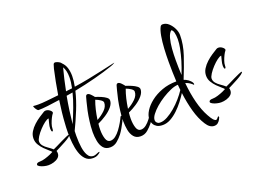

<svg xmlns="http://www.w3.org/2000/svg" viewBox="-119 -1025 1903 1408"><g transform="rotate(-20 833.0 -321.5)"><path d="M100 -48Q85 -48 66.5 -52.5Q48 -57 34.5 -64.5Q21 -72 21 -79Q21 -95 51 -95Q68 -95 91 -102Q114 -109 133.5 -117.5Q153 -126 159 -130Q155 -136 140 -148.5Q125 -161 107 -179Q89 -197 75.5 -219.5Q62 -242 62 -269Q62 -297 77 -321.5Q92 -346 114.5 -366.5Q137 -387 160.5 -402.5Q184 -418 201 -428Q208 -432 216 -432Q232 -432 246.5 -421Q261 -410 261 -400Q261 -399 259 -395Q251 -386 241.5 -367Q232 -348 225 -327.5Q218 -307 218 -290Q218 -271 210 -271Q206 -271 204 -279Q202 -287 202 -294Q202 -314 208.5 -337Q215 -360 217 -370Q205 -370 184.5 -354.5Q164 -339 143 -316.5Q122 -294 107.5 -271.5Q93 -249 93 -235Q93 -216 106 -200.5Q119 -185 138.5 -172Q158 -159 175 -144Q185 -148 206 -158.5Q227 -169 250.5 -180.5Q274 -192 292.5 -200Q311 -208 317 -208Q319 -208 319 -207Q319 -200 304 -189Q289 -178 267 -166Q245 -154 223.5 -143Q202 -132 190 -126Q193 -117 193 -108Q193 -87 178.5 -74Q164 -61 142.5 -54.5Q121 -48 100 -48Z M424 15Q389 15 367 -7.5Q345 -30 333.5 -66Q322 -102 318 -143.5Q314 -185 314 -222Q314 -244 315 -262.5Q316 -281 317 -294Q319 -332 324 -377.5Q329 -423 336 -471Q284 -463 240.5 -458Q197 -453 168 -453Q164 -453 156 -463Q148 -473 143.5 -484Q139 -495 143 -494Q153 -493 162 -492.5Q171 -492 181 -492Q211 -492 247.5 -496Q284 -500 341 -506Q349 -556 358.5 -605Q368 -654 378 -698Q383 -718 387.5 -730Q392 -742 405 -740Q417 -738 430 -731Q443 -724 448 -715Q468 -696 477 -667.5Q486 -639 486 -604Q486 -567 477 -523Q532 -531 590.5 -542.5Q649 -554 704.5 -566.5Q760 -579 805 -589Q812 -591 807 -587.5Q802 -584 793 -580Q784 -576 778 -574Q715 -552 634 -531Q553 -510 471 -494Q455 -427 426 -355.5Q397 -284 365 -218Q365 -208 364.5 -198.5Q364 -189 364 -179Q364 -130 369.5 -91.5Q375 -53 388 -29Q397 -12 408.5 -5.5Q420 1 431 1Q442 1 452 -3Q462 -7 467 -9Q478 -14 482 -13Q486 -12 481 -7Q478 -3 463 6Q448 15 424 15ZM405 -513 419 -515 454 -519Q459 -542 461.5 -563Q464 -584 464 -603Q464 -655 445 -686Q434 -646 424 -602Q414 -558 405 -513ZM368 -270Q392 -325 413 -381Q434 -437 447 -489Q434 -487 422 -485Q410 -483 398 -481Q388 -427 380.5 -373.5Q373 -320 368 -270Z M570 -16Q536 -16 517.5 -38Q499 -60 492.5 -94.5Q486 -129 486 -164Q486 -188 488 -209.5Q490 -231 492 -247Q497 -288 505 -326Q513 -364 520.5 -391Q528 -418 530 -426Q534 -440 545 -440Q556 -440 570 -425.5Q584 -411 590 -402Q613 -395 635 -385.5Q657 -376 671.5 -365Q686 -354 686 -341Q686 -316 665 -291Q644 -266 612 -245Q580 -224 547 -209Q544 -185 544 -161Q544 -121 554 -91Q564 -61 588 -61Q609 -61 628.5 -76Q648 -91 665 -114Q682 -137 695.5 -160.5Q709 -184 716 -200Q718 -206 725 -206Q729 -206 729 -197.5Q729 -189 717 -163Q705 -139 692.5 -117.5Q680 -96 668 -80Q651 -58 626.5 -37Q602 -16 570 -16ZM550 -237Q585 -256 612.5 -282.5Q640 -309 640 -340Q640 -351 623.5 -362.5Q607 -374 585 -382Q573 -350 564.5 -314Q556 -278 550 -237Z M808 -16Q774 -16 755.5 -38Q737 -60 730.5 -94.5Q724 -129 724 -164Q724 -188 726 -209.5Q728 -231 730 -247Q735 -288 743 -326Q751 -364 758.5 -391Q766 -418 768 -426Q772 -440 783 -440Q794 -440 808 -425.5Q822 -411 828 -402Q851 -395 873 -385.5Q895 -376 909.5 -365Q924 -354 924 -341Q924 -316 903 -291Q882 -266 850 -245Q818 -224 785 -209Q782 -185 782 -161Q782 -121 792 -91Q802 -61 826 -61Q847 -61 866.5 -76Q886 -91 903 -114Q920 -137 933.5 -160.5Q947 -184 954 -200Q956 -206 963 -206Q967 -206 967 -197.5Q967 -189 955 -163Q943 -139 930.5 -117.5Q918 -96 906 -80Q889 -58 864.5 -37Q840 -16 808 -16ZM788 -237Q823 -256 850.5 -282.5Q878 -309 878 -340Q878 -351 861.5 -362.5Q845 -374 823 -382Q811 -350 802.5 -314Q794 -278 788 -237Z M1341 97Q1306 97 1279 54Q1247 4 1228 -64Q1209 -132 1199 -211Q1182 -184 1159 -154Q1136 -124 1108 -97.5Q1080 -71 1050 -54.5Q1020 -38 989 -38Q960 -38 943.5 -48Q927 -58 919.5 -71.5Q912 -85 910.5 -97Q909 -109 909 -114Q909 -142 929.5 -175Q950 -208 987.5 -237.5Q1025 -267 1076.5 -286Q1128 -305 1189 -305H1190Q1188 -342 1187 -380Q1186 -418 1186 -457Q1186 -510 1189 -562Q1192 -614 1199.5 -656.5Q1207 -699 1220 -723Q1226 -733 1238 -733Q1264 -733 1285 -713.5Q1306 -694 1319 -667Q1332 -640 1332 -615Q1332 -542 1306 -464Q1280 -386 1245 -300V-297L1259 -292Q1279 -282 1292.5 -267.5Q1306 -253 1306 -242Q1306 -238 1303 -238Q1300 -238 1297 -243Q1272 -265 1247 -271Q1255 -187 1273 -116.5Q1291 -46 1320 6Q1337 37 1348 48.5Q1359 60 1367 60Q1375 60 1381.5 50.5Q1388 41 1392 41Q1395 41 1395 47V51Q1393 56 1387 67Q1381 78 1370 87.5Q1359 97 1341 97ZM1242 -336Q1263 -390 1276 -433Q1289 -476 1299 -526Q1302 -542 1304 -559.5Q1306 -577 1306 -593Q1306 -622 1300.5 -644Q1295 -666 1283 -670Q1265 -655 1255.5 -620.5Q1246 -586 1242.5 -541.5Q1239 -497 1239 -452Q1239 -392 1242 -336ZM978 -62Q1003 -62 1033.5 -78.5Q1064 -95 1094.5 -121Q1125 -147 1151.5 -177.5Q1178 -208 1196 -236L1192 -278Q1166 -277 1133.5 -263Q1101 -249 1067.5 -228Q1034 -207 1006 -182.5Q978 -158 960.5 -134.5Q943 -111 943 -92Q943 -74 962 -64Q966 -63 970 -62.5Q974 -62 978 -62Z M1447 -48Q1432 -48 1413.5 -52.5Q1395 -57 1381.5 -64.5Q1368 -72 1368 -79Q1368 -95 1398 -95Q1415 -95 1438 -102Q1461 -109 1480.5 -117.5Q1500 -126 1506 -130Q1502 -136 1487 -148.5Q1472 -161 1454 -179Q1436 -197 1422.5 -219.5Q1409 -242 1409 -269Q1409 -297 1424 -321.5Q1439 -346 1461.5 -366.5Q1484 -387 1507.5 -402.5Q1531 -418 1548 -428Q1555 -432 1563 -432Q1579 -432 1593.5 -421Q1608 -410 1608 -400Q1608 -399 1606 -395Q1598 -386 1588.5 -367Q1579 -348 1572 -327.5Q1565 -307 1565 -290Q1565 -271 1557 -271Q1553 -271 1551 -279Q1549 -287 1549 -294Q1549 -314 1555.5 -337Q1562 -360 1564 -370Q1552 -370 1531.5 -354.5Q1511 -339 1490 -316.5Q1469 -294 1454.5 -271.5Q1440 -249 1440 -235Q1440 -216 1453 -200.5Q1466 -185 1485.5 -172Q1505 -159 1522 -144Q1532 -148 1553 -158.5Q1574 -169 1597.5 -180.5Q1621 -192 1639.5 -200Q1658 -208 1664 -208Q1666 -208 1666 -207Q1666 -200 1651 -189Q1636 -178 1614 -166Q1592 -154 1570.5 -143Q1549 -132 1537 -126Q1540 -117 1540 -108Q1540 -87 1525.5 -74Q1511 -61 1489.5 -54.5Q1468 -48 1447 -48Z"/></g></svg>

Font: Comforter
Style: Regular
Weight: 400
Designer: Robert E. Leuschke
Foundry: Robert E. Leuschke
Version: Version 1.013; ttfautohint (v1.8.3)